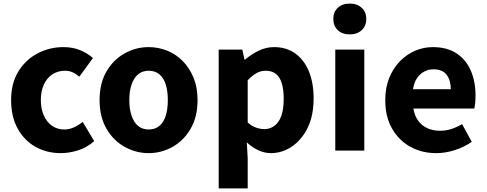

<svg xmlns="http://www.w3.org/2000/svg" viewBox="-20 -841 2717 1072"><path d="M320 14Q241 14 178.5 -21Q116 -56 79 -122.5Q42 -189 42 -282Q42 -376 82.5 -442Q123 -508 190 -543Q257 -578 334 -578Q386 -578 427 -561Q468 -544 499 -517L423 -413Q403 -430 384 -438Q365 -446 344 -446Q303 -446 272.5 -426Q242 -406 225 -369Q208 -332 208 -282Q208 -233 225 -195.5Q242 -158 271.5 -138Q301 -118 338 -118Q367 -118 393 -130Q419 -142 442 -160L506 -53Q465 -17 415.5 -1.5Q366 14 320 14Z M810 14Q739 14 676 -21Q613 -56 574.5 -122.5Q536 -189 536 -282Q536 -376 574.5 -442Q613 -508 676 -543Q739 -578 810 -578Q863 -578 912.5 -558.5Q962 -539 1000 -500.5Q1038 -462 1060.5 -407.5Q1083 -353 1083 -282Q1083 -189 1044.5 -122.5Q1006 -56 943.5 -21Q881 14 810 14ZM810 -118Q846 -118 870 -138Q894 -158 905.5 -195.5Q917 -233 917 -282Q917 -332 905.5 -369Q894 -406 870 -426Q846 -446 810 -446Q775 -446 751 -426Q727 -406 714.5 -369Q702 -332 702 -282Q702 -233 714.5 -195.5Q727 -158 751 -138Q775 -118 810 -118Z M1201 211V-564H1333L1345 -508H1348Q1383 -538 1424.5 -558Q1466 -578 1510 -578Q1579 -578 1628.5 -542.5Q1678 -507 1704.5 -443Q1731 -379 1731 -291Q1731 -194 1697 -126Q1663 -58 1608.5 -22Q1554 14 1493 14Q1457 14 1422.5 -2Q1388 -18 1358 -46L1363 44V211ZM1456 -120Q1486 -120 1511 -137.5Q1536 -155 1550 -192.5Q1564 -230 1564 -289Q1564 -341 1553.5 -375.5Q1543 -410 1521 -428Q1499 -446 1463 -446Q1436 -446 1412.5 -433Q1389 -420 1363 -393V-157Q1387 -136 1411 -128Q1435 -120 1456 -120Z M1852 0V-564H2014V0ZM1933 -649Q1891 -649 1866 -672.5Q1841 -696 1841 -736Q1841 -774 1866 -797.5Q1891 -821 1933 -821Q1974 -821 1999.5 -797.5Q2025 -774 2025 -736Q2025 -696 1999.5 -672.5Q1974 -649 1933 -649Z M2416 14Q2335 14 2271 -21.5Q2207 -57 2169 -123Q2131 -189 2131 -282Q2131 -351 2153 -405.5Q2175 -460 2213 -499Q2251 -538 2298.5 -558Q2346 -578 2396 -578Q2476 -578 2529 -543Q2582 -508 2608.5 -447Q2635 -386 2635 -308Q2635 -285 2633 -265.5Q2631 -246 2628 -235H2288Q2295 -193 2316 -165.5Q2337 -138 2367.5 -124.5Q2398 -111 2437 -111Q2470 -111 2499.5 -120.5Q2529 -130 2560 -148L2614 -49Q2572 -20 2519.5 -3Q2467 14 2416 14ZM2286 -343H2497Q2497 -392 2474 -423Q2451 -454 2399 -454Q2373 -454 2349 -441.5Q2325 -429 2308.5 -405Q2292 -381 2286 -343Z"/></svg>

Font: Noto Sans KR ExtraBold
Style: Regular
Weight: 800
Designer: Ryoko NISHIZUKA  (kana, bopomofo & ideographs); Paul D. Hunt (Latin, Greek & Cyrillic); Sandoll Communications , Soo-you
Foundry: Adobe
Version: Version 2.004-H2;hotconv 1.0.118;makeotfexe 2.5.65603